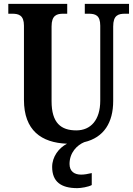

<svg xmlns="http://www.w3.org/2000/svg" viewBox="-20 -734 688 994"><path d="M380 240C399 240 437 234 455 224V162C434 167 416 170 400 170C366 170 340 154 340 115C340 55 380 17 416 2C519 -22 566 -101 566 -211V-597C566 -655 592 -663 628 -663H648V-714H419V-663H438C474 -663 499 -655 499 -601V-213C499 -113 450 -59 375 -59C296 -59 247 -97 247 -210V-597C247 -655 274 -663 308 -663H328V-714H23V-663H43C77 -663 104 -655 104 -601V-217C104 -59 194 5 327 10C284 32 250 78 250 130C250 206 295 240 380 240Z"/></svg>

Font: Noto Serif Myanmar Condensed
Style: Bold
Weight: 700
Width: 3
Designer: Ben Mitchell and the Monotype Design Team
Foundry: Monotype Imaging Inc.
Version: Version 2.106